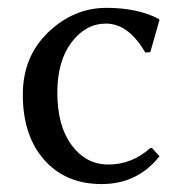

<svg xmlns="http://www.w3.org/2000/svg" viewBox="-20 -459 469 489"><path d="M250 -398.9Q198.2 -398.9 162.1 -351.1Q126 -303.2 126 -223.1Q126 -138.2 162.6 -89.1Q199.2 -40 255.9 -40Q315.9 -40 362.8 -82H367.2L386.2 -61Q330.1 9.8 238.8 9.8Q147 9.8 92.5 -52Q38.1 -113.8 38.1 -217.8Q38.1 -314.9 103 -377Q168 -439 251 -439Q330.1 -439 383.8 -411.1L386.2 -408.2L362.8 -326.2L350.1 -325.2Q307.1 -398.9 250 -398.9Z"/></svg>

Font: Biolilbert
Style: Regular
Weight: 400
Designer: Philipp H. Poll
Foundry: Philipp H. Poll
Version: Version 1.1.0